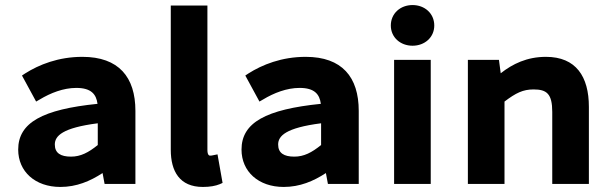

<svg xmlns="http://www.w3.org/2000/svg" viewBox="-20 -728 2419 760"><path d="M219 12C283 12 337 -11 386 -43L394 0H516V-289C516 -423 450 -503 306 -503C211 -503 134 -472 79 -437L67 -429L123 -326L137 -334C180 -360 231 -380 282 -380C341 -380 361 -355 366 -317C149 -295 52 -243 52 -136C52 -49 119 12 219 12ZM367 -240V-154C330 -124 299 -108 261 -108C220 -108 197 -122 197 -156C197 -190 227 -222 367 -240Z M783 12C811 12 833 8 850 1L861 -4L841 -117L826 -114C818 -112 816 -112 811 -112C810 -112 801 -112 801 -134V-706H656V-135C656 -50 691 12 783 12Z M1103 12C1167 12 1221 -11 1270 -43L1278 0H1400V-289C1400 -423 1334 -503 1190 -503C1095 -503 1018 -472 963 -437L951 -429L1007 -326L1021 -334C1064 -360 1115 -380 1166 -380C1225 -380 1245 -355 1250 -317C1033 -295 936 -243 936 -136C936 -49 1003 12 1103 12ZM1251 -240V-154C1214 -124 1183 -108 1145 -108C1104 -108 1081 -122 1081 -156C1081 -190 1111 -222 1251 -240Z M1699 -627C1699 -675 1661 -708 1613 -708C1565 -708 1527 -675 1527 -627C1527 -580 1565 -547 1613 -547C1661 -547 1699 -580 1699 -627ZM1685 0V-491H1540V0Z M1977 0V-326C2022 -360 2050 -374 2092 -374C2144 -374 2166 -357 2166 -285V0H2311V-305C2311 -425 2260 -503 2141 -503C2066 -503 2009 -475 1962 -438L1955 -491H1832V0Z"/></svg>

Font: Falling Sky
Style: Bd+
Weight: 400
Designer: Paul D. Hunt
Foundry: Adobe Systems Incorporated
Version: Version 1.02